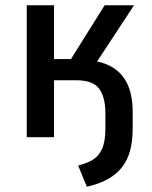

<svg xmlns="http://www.w3.org/2000/svg" viewBox="-20 -518 574 725"><path d="M308 187 275 107Q307 99 330 85.5Q353 72 365.5 44Q378 16 378 -33V-89Q378 -151 354.5 -183Q331 -215 267 -215H184V0H81V-498H184V-295H248L375 -498H486L325 -253L290 -291Q353 -291 395.5 -269Q438 -247 459.5 -204Q481 -161 481 -95V-33Q481 14 471.5 50Q462 86 441 113Q420 140 387 158.5Q354 177 308 187Z"/></svg>

Font: Nunito Sans 7pt Condensed SemiBold
Style: Regular
Weight: 600
Width: 3
Designer: Vernon Adams
Foundry: Vernon Adams
Version: Version 3.101;gftools[0.9.27]